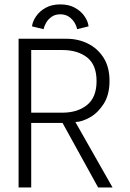

<svg xmlns="http://www.w3.org/2000/svg" viewBox="-20 -832 577 852"><path d="M62.5 -660H275.5Q327 -660 370.2 -638.5Q413.5 -617 439.8 -575.5Q466 -534 466 -473Q466 -412.5 440.8 -372.2Q415.5 -332 380.2 -311.8Q345 -291.5 314.5 -290.5L479.5 0H415.5L257.5 -286.5H118.5V0H62.5ZM118.5 -332H256.5Q324 -332 366.2 -366Q408.5 -400 408.5 -472Q408.5 -544.5 366.5 -577.2Q324.5 -610 256.5 -610H118.5ZM173.5 -702.5 122 -715Q124.5 -736.5 139.8 -759.2Q155 -782 182.2 -797.2Q209.5 -812.5 247.5 -812.5Q285.5 -812.5 312.5 -797.5Q339.5 -782.5 355 -760Q370.5 -737.5 373 -715L322 -702.5Q319.5 -717 310.5 -732Q301.5 -747 285.8 -757.8Q270 -768.5 247.5 -768.5Q225 -768.5 209.5 -757.8Q194 -747 185.2 -732Q176.5 -717 173.5 -702.5Z"/></svg>

Font: League Spartan Thin Light
Style: Regular
Weight: 300
Version: Version 2.002